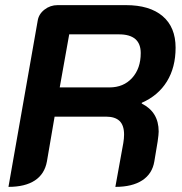

<svg xmlns="http://www.w3.org/2000/svg" viewBox="-20 -720 709 749"><path d="M127 -639Q131 -665 153.5 -682.5Q176 -700 205 -700H471Q564 -700 614.5 -657Q665 -614 665 -534Q665 -457 631 -402Q597 -347 533 -319V-316Q599 -283 599 -207Q599 -196 595 -168L582 -90Q574 -42 535 -16.5Q496 9 430 9L461 -162Q464 -180 464 -195Q464 -231 446.5 -248Q429 -265 393 -265H193L163 -90Q154 -41 116 -16Q78 9 13 9ZM407 -379Q462 -379 495.5 -416Q529 -453 529 -513Q529 -586 444 -586H250L213 -379Z"/></svg>

Font: K2D
Style: Bold Italic
Weight: 700
Italic angle: -10°
Designer: Katatrad Aksorn Co.,Ltd.
Foundry: Cadson Demak Co.,Ltd.
Version: Version 1.000; ttfautohint (v1.6)